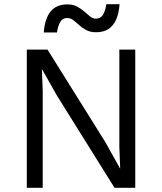

<svg xmlns="http://www.w3.org/2000/svg" viewBox="-20 -897 774 917"><path d="M626 -660V0H527L251 -442L181 -566H180L184 -466V0H108V-660H207L482 -220L553 -93H554L550 -194V-660ZM551 -877Q548 -833 534.5 -803Q521 -773 497.5 -758Q474 -743 439 -743Q411 -743 391.5 -753.5Q372 -764 358 -777Q344 -790 330.5 -800.5Q317 -811 301 -811Q279 -811 268 -792.5Q257 -774 252 -742H189Q194 -808 221.5 -842Q249 -876 302 -876Q329 -876 348.5 -865.5Q368 -855 382.5 -842Q397 -829 410 -818.5Q423 -808 438 -808Q461 -808 472 -826.5Q483 -845 488 -877Z"/></svg>

Font: Work Sans
Style: Regular
Weight: 400
Designer: Wei Huang
Foundry: Wei Huang
Version: Version 2.006; ttfautohint (v1.8.1.43-b0c9)